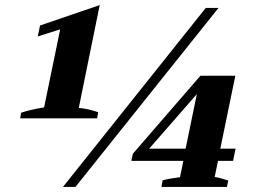

<svg xmlns="http://www.w3.org/2000/svg" viewBox="-20 -733 1021 753"><path d="M63 -291Q99 -303 153 -312L216 -618L128 -590L137 -633L371 -713L289 -310Q327 -306 365 -293L361 -269H59ZM787 -702H837L276 0H227ZM618 -26Q650 -34 686 -38L699 -102H495L501 -130L766 -436H903L844 -150H904L894 -102H835L822 -39Q843 -36 875 -25L870 0H613ZM708 -150 752 -364 565 -150Z"/></svg>

Font: Trirong
Style: Bold Italic
Weight: 700
Italic angle: -12°
Designer: Katatrad Team
Foundry: CadsonDemak
Version: Version 1.001